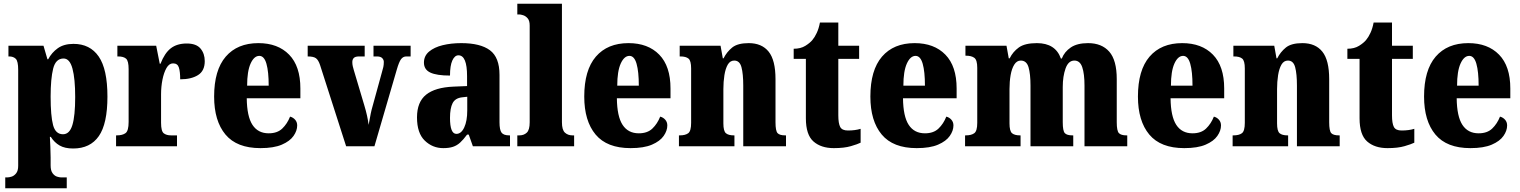

<svg xmlns="http://www.w3.org/2000/svg" viewBox="-20 -780 8108 1024"><path d="M8 224V166H21Q29 166 42 162Q55 158 66 144.5Q77 131 77 104V-407Q77 -454 64 -466.5Q51 -479 29 -479H25V-536H212L233 -464H237Q256 -500 288.5 -523Q321 -546 372 -546Q460 -546 506.5 -478.5Q553 -411 553 -265Q553 -120 507 -54Q461 12 370 12Q326 12 298 -4Q270 -20 251 -50H246Q247 -26 248.5 1.5Q250 29 250 60V102Q250 130 260.5 144Q271 158 284 162Q297 166 304 166H336V224ZM316 -64Q351 -64 366 -113Q381 -162 381 -263Q381 -360 366.5 -414Q352 -468 319 -468Q277 -468 263.5 -414Q250 -360 250 -265Q250 -162 263 -113Q276 -64 316 -64Z M599 0V-58H603Q633 -58 649.5 -70Q666 -82 666 -130V-411Q666 -455 652.5 -467Q639 -479 610 -479H606V-536H813L832 -440H836Q858 -497 891 -522.5Q924 -548 976 -548Q1027 -548 1049.5 -521Q1072 -494 1072 -454Q1072 -402 1036 -379.5Q1000 -357 941 -357Q941 -398 934 -420Q927 -442 903 -442Q882 -442 868 -417.5Q854 -393 846.5 -355.5Q839 -318 839 -277V-125Q839 -80 853.5 -69Q868 -58 892 -58H924V0Z M1369 10Q1243 10 1182.5 -62.5Q1122 -135 1122 -265Q1122 -406 1184 -478Q1246 -550 1358 -550Q1462 -550 1522 -488.5Q1582 -427 1582 -308V-256H1296Q1297 -159 1326.5 -114Q1356 -69 1413 -69Q1459 -69 1485.5 -94.5Q1512 -120 1527 -158Q1543 -154 1554 -141.5Q1565 -129 1565 -111Q1565 -83 1545.5 -55Q1526 -27 1483 -8.5Q1440 10 1369 10ZM1413 -323Q1413 -398 1401 -440Q1389 -482 1363 -482Q1335 -482 1316.5 -441Q1298 -400 1298 -323Z M1687 -433Q1678 -460 1665 -469.5Q1652 -479 1621 -479V-536H1925V-479H1895Q1875 -479 1867 -471Q1859 -463 1859 -449Q1859 -437 1861.5 -426.5Q1864 -416 1867 -406L1923 -218Q1932 -188 1937.5 -163Q1943 -138 1946 -114Q1950 -133 1953.5 -154Q1957 -175 1962 -195L2017 -395Q2022 -411 2024.5 -423Q2027 -435 2027 -450Q2027 -461 2018.5 -470Q2010 -479 1990 -479H1972V-536H2170V-479H2147Q2130 -479 2119 -464.5Q2108 -450 2096 -408L1977 0H1826Z M2344 10Q2287 10 2245.5 -30Q2204 -70 2204 -154Q2204 -236 2252.5 -275Q2301 -314 2399 -318L2471 -321V-374Q2471 -485 2425 -485Q2405 -485 2392.5 -457.5Q2380 -430 2380 -377Q2309 -377 2275 -393Q2241 -409 2241 -446Q2241 -482 2268.5 -505Q2296 -528 2341 -539Q2386 -550 2440 -550Q2542 -550 2593 -512Q2644 -474 2644 -381V-128Q2644 -87 2655 -72.5Q2666 -58 2696 -58H2700V0H2502L2480 -62H2471Q2451 -35 2434 -19.5Q2417 -4 2396 3Q2375 10 2344 10ZM2414 -66Q2440 -66 2456 -100.5Q2472 -135 2472 -191V-264L2445 -261Q2408 -257 2394 -230Q2380 -203 2380 -151Q2380 -66 2414 -66Z M2739 0V-58H2750Q2774 -58 2789.5 -72.5Q2805 -87 2805 -128V-644Q2805 -670 2794 -682.5Q2783 -695 2769.5 -699Q2756 -703 2750 -703H2739V-760H2977V-128Q2977 -87 2993 -72.5Q3009 -58 3033 -58H3042V0Z M3343 10Q3217 10 3156.5 -62.5Q3096 -135 3096 -265Q3096 -406 3158 -478Q3220 -550 3332 -550Q3436 -550 3496 -488.5Q3556 -427 3556 -308V-256H3270Q3271 -159 3300.5 -114Q3330 -69 3387 -69Q3433 -69 3459.5 -94.5Q3486 -120 3501 -158Q3517 -154 3528 -141.5Q3539 -129 3539 -111Q3539 -83 3519.5 -55Q3500 -27 3457 -8.5Q3414 10 3343 10ZM3387 -323Q3387 -398 3375 -440Q3363 -482 3337 -482Q3309 -482 3290.5 -441Q3272 -400 3272 -323Z M3601 0V-58H3605Q3635 -58 3650.5 -69.5Q3666 -81 3666 -125V-415Q3666 -456 3652 -467.5Q3638 -479 3609 -479H3605V-536H3823L3835 -469H3839Q3856 -503 3885 -526.5Q3914 -550 3973 -550Q4043 -550 4079.5 -504.5Q4116 -459 4116 -358V-128Q4116 -82 4127 -70Q4138 -58 4168 -58H4172V0H3944V-323Q3944 -386 3934.5 -421.5Q3925 -457 3896 -457Q3874 -457 3861.5 -435.5Q3849 -414 3843.5 -379Q3838 -344 3838 -305V-122Q3838 -81 3851.5 -69.5Q3865 -58 3894 -58H3897V0Z M4427 10Q4359 10 4318.5 -25.5Q4278 -61 4278 -149V-466H4213V-520Q4250 -520 4275 -535.5Q4300 -551 4313 -567Q4325 -581 4336 -604.5Q4347 -628 4353 -660H4451V-536H4562V-466H4451V-165Q4451 -122 4461 -103Q4471 -84 4502 -84Q4541 -84 4570 -93V-19Q4554 -11 4518 -0.5Q4482 10 4427 10Z M4869 10Q4743 10 4682.5 -62.5Q4622 -135 4622 -265Q4622 -406 4684 -478Q4746 -550 4858 -550Q4962 -550 5022 -488.5Q5082 -427 5082 -308V-256H4796Q4797 -159 4826.5 -114Q4856 -69 4913 -69Q4959 -69 4985.5 -94.5Q5012 -120 5027 -158Q5043 -154 5054 -141.5Q5065 -129 5065 -111Q5065 -83 5045.5 -55Q5026 -27 4983 -8.5Q4940 10 4869 10ZM4913 -323Q4913 -398 4901 -440Q4889 -482 4863 -482Q4835 -482 4816.5 -441Q4798 -400 4798 -323Z M5127 0V-58H5131Q5160 -58 5176 -69.5Q5192 -81 5192 -125V-418Q5192 -460 5176.5 -471.5Q5161 -483 5132 -483H5129V-536H5348L5360 -469H5365Q5382 -504 5414 -527Q5446 -550 5510 -550Q5609 -550 5638 -468H5643Q5657 -504 5691 -527Q5725 -550 5783 -550Q5856 -550 5896 -504.5Q5936 -459 5936 -358V-128Q5936 -82 5947.5 -70Q5959 -58 5988 -58H5992V0H5764V-323Q5764 -386 5752 -421.5Q5740 -457 5710 -457Q5678 -457 5663 -415Q5648 -373 5648 -316V-128Q5648 -82 5659 -70Q5670 -58 5700 -58H5704V0H5476V-323Q5476 -386 5465.5 -421.5Q5455 -457 5424 -457Q5403 -457 5389.5 -435.5Q5376 -414 5370 -379.5Q5364 -345 5364 -305V-122Q5364 -81 5377.5 -69.5Q5391 -58 5420 -58H5423V0Z M6296 10Q6170 10 6109.5 -62.5Q6049 -135 6049 -265Q6049 -406 6111 -478Q6173 -550 6285 -550Q6389 -550 6449 -488.5Q6509 -427 6509 -308V-256H6223Q6224 -159 6253.5 -114Q6283 -69 6340 -69Q6386 -69 6412.5 -94.5Q6439 -120 6454 -158Q6470 -154 6481 -141.5Q6492 -129 6492 -111Q6492 -83 6472.5 -55Q6453 -27 6410 -8.5Q6367 10 6296 10ZM6340 -323Q6340 -398 6328 -440Q6316 -482 6290 -482Q6262 -482 6243.5 -441Q6225 -400 6225 -323Z M6554 0V-58H6558Q6588 -58 6603.5 -69.5Q6619 -81 6619 -125V-415Q6619 -456 6605 -467.5Q6591 -479 6562 -479H6558V-536H6776L6788 -469H6792Q6809 -503 6838 -526.5Q6867 -550 6926 -550Q6996 -550 7032.5 -504.5Q7069 -459 7069 -358V-128Q7069 -82 7080 -70Q7091 -58 7121 -58H7125V0H6897V-323Q6897 -386 6887.5 -421.5Q6878 -457 6849 -457Q6827 -457 6814.5 -435.5Q6802 -414 6796.5 -379Q6791 -344 6791 -305V-122Q6791 -81 6804.5 -69.5Q6818 -58 6847 -58H6850V0Z M7380 10Q7312 10 7271.5 -25.5Q7231 -61 7231 -149V-466H7166V-520Q7203 -520 7228 -535.5Q7253 -551 7266 -567Q7278 -581 7289 -604.5Q7300 -628 7306 -660H7404V-536H7515V-466H7404V-165Q7404 -122 7414 -103Q7424 -84 7455 -84Q7494 -84 7523 -93V-19Q7507 -11 7471 -0.5Q7435 10 7380 10Z M7822 10Q7696 10 7635.5 -62.5Q7575 -135 7575 -265Q7575 -406 7637 -478Q7699 -550 7811 -550Q7915 -550 7975 -488.5Q8035 -427 8035 -308V-256H7749Q7750 -159 7779.5 -114Q7809 -69 7866 -69Q7912 -69 7938.5 -94.5Q7965 -120 7980 -158Q7996 -154 8007 -141.5Q8018 -129 8018 -111Q8018 -83 7998.5 -55Q7979 -27 7936 -8.5Q7893 10 7822 10ZM7866 -323Q7866 -398 7854 -440Q7842 -482 7816 -482Q7788 -482 7769.5 -441Q7751 -400 7751 -323Z"/></svg>

Font: Noto Serif Condensed Black
Style: Regular
Weight: 900
Width: 3
Designer: Monotype Design Team
Foundry: Monotype Imaging Inc.
Version: Version 2.015; ttfautohint (v1.8.4.7-5d5b)